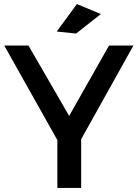

<svg xmlns="http://www.w3.org/2000/svg" viewBox="-20 -924 677 944"><path d="M1 -700H120L320 -354L516 -700H636L328 -148H311ZM262 -295H379V0H262ZM358 -904 476 -855 354 -759 259 -769Z"/></svg>

Font: Alexandria
Style: Regular
Weight: 400
Designer: Mohamed Gaber
Foundry: Kief Type Foundry
Version: Version 5.100